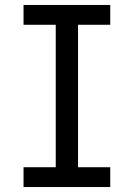

<svg xmlns="http://www.w3.org/2000/svg" viewBox="-20 -755 540 775"><path d="M75 0V-80H205V-655H75V-735H425V-655H295V-80H425V0Z"/></svg>

Font: Iosevka Term Medium
Style: Regular
Weight: 500
Monospace: yes
Designer: Belleve Invis
Foundry: Belleve Invis
Version: Version 26.3.1